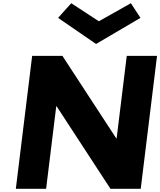

<svg xmlns="http://www.w3.org/2000/svg" viewBox="-20 -1172 995 1192"><path d="M422.3 -1152 340.6 -1061 576.4 -899 851.9 -1061 792.6 -1152 593.7 -1040ZM329.2 -512H331.6L665.7 0H853.7L954.9 -825H766.9L704.1 -313H701.7L367.6 -825H179.6L78.3 0H266.3Z"/></svg>

Font: Hussar
Style: BdSuprExtOblOne
Weight: 700
Foundry: Cannot Into Space Fonts
Version: Version 2.00